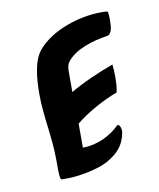

<svg xmlns="http://www.w3.org/2000/svg" viewBox="-59 -493 451 543"><g transform="rotate(-10 166.0 -221.0)"><path d="M70 -54V-31C70 -24 70 1 75 2H80H92C127 2 182 -9 209 -24C242 -43 260 -62 267 -99C269 -108 263 -128 255 -120C233 -98 194 -76 150 -76V-145C181 -171 234 -200 271 -213C274 -224 275 -241 275 -258C275 -271 274 -284 273 -293C236 -280 181 -256 148 -236V-294C148 -304 149 -314 154 -321C178 -354 231 -369 271 -375C288 -377 288 -403 288 -420C288 -427 288 -434 286 -443C280 -444 273 -444 266 -444C206 -444 124 -419 83 -370C60 -343 55 -294 55 -245C55 -183 70 -120 70 -54Z"/></g></svg>

Font: Ponomar Unicode
Style: Regular
Weight: 400
Version: 1.3